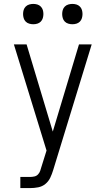

<svg xmlns="http://www.w3.org/2000/svg" viewBox="-20 -757 540 982"><path d="M84 205H134Q155 205 175.5 201Q196 197 212 184Q228 171 237 152Q246 133 252 113L449 -530H384L250 -84L116 -530H51L218 13L192 96Q189 107 185.5 117Q182 127 174.5 135Q167 143 156 145.5Q145 148 134 148H84ZM350 -633Q361 -633 371 -636Q381 -639 388.5 -646.5Q396 -654 399 -664.5Q402 -675 402 -685Q402 -696 399 -706Q396 -716 388.5 -723.5Q381 -731 371 -734Q361 -737 350 -737Q340 -737 329.5 -734Q319 -731 311.5 -723.5Q304 -716 301 -706Q298 -696 298 -685Q298 -675 301 -664.5Q304 -654 311.5 -646.5Q319 -639 329.5 -636Q340 -633 350 -633ZM150 -633Q161 -633 171 -636Q181 -639 188.5 -646.5Q196 -654 199 -664.5Q202 -675 202 -685Q202 -696 199 -706Q196 -716 188.5 -723.5Q181 -731 171 -734Q161 -737 150 -737Q140 -737 129.5 -734Q119 -731 111.5 -723.5Q104 -716 101 -706Q98 -696 98 -685Q98 -675 101 -664.5Q104 -654 111.5 -646.5Q119 -639 129.5 -636Q140 -633 150 -633Z"/></svg>

Font: Iosevka SS09 Light
Style: Regular
Weight: 300
Monospace: yes
Designer: Belleve Invis
Foundry: Belleve Invis
Version: Version 5.2.1; ttfautohint (v1.8.3)